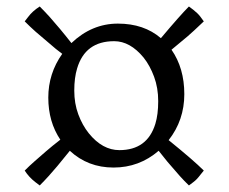

<svg xmlns="http://www.w3.org/2000/svg" viewBox="-20 -542 705 592"><path d="M469.2 -77.1Q409.2 -25.4 330.1 -25.4Q251 -25.4 195.3 -77.1Q169.9 -45.4 156.7 -29.8L129.9 1Q116.2 16.1 102.5 29.8L88.9 19.5Q68.8 3.9 56.2 -16.1Q70.8 -30.8 86.9 -44.9Q127.4 -80.6 142.6 -92.8L166 -111.3Q128.9 -166.5 128.9 -241Q128.9 -315.4 171.9 -376Q165 -380.9 152.3 -391.1L89.8 -444.3Q72.3 -460 56.2 -476.1L66.4 -489.3Q80.1 -507.8 102.5 -522Q117.7 -506.8 132.8 -490.2Q171.9 -445.3 183.1 -430.7L200.2 -409.2Q263.2 -469.2 343.5 -469.2Q423.8 -469.2 476.1 -424.3Q535.2 -494.6 562.5 -522L576.2 -511.7Q589.4 -501.5 597.7 -490.7L608.4 -476.1Q574.2 -443.4 558.1 -429.7Q520 -397.5 508.8 -388.7Q548.3 -332 548.3 -251.7Q548.3 -171.4 500 -109.9Q577.1 -47.4 608.4 -16.1L597.7 -2.9Q586.9 11.7 576.2 19.5L562.5 29.8Q548.3 16.1 534.7 1L508.8 -28.8Q496.1 -43 486.3 -55.7ZM217.8 -331.1Q209 -302.2 209 -262.7Q209 -223.1 221.4 -189.5Q233.9 -155.8 253.9 -130.9Q295.9 -79.1 348.1 -79.1Q434.1 -79.1 459 -160.2Q467.8 -189 467.8 -230Q467.8 -271 455.1 -305.4Q442.4 -339.8 422.9 -364.3Q381.3 -415 332 -415Q242.7 -415 217.8 -331.1Z"/></svg>

Font: Trykker
Style: Regular
Weight: 400
Designer: Magnus Gaarde
Foundry: Magnus Gaarde
Version: Version 1.001